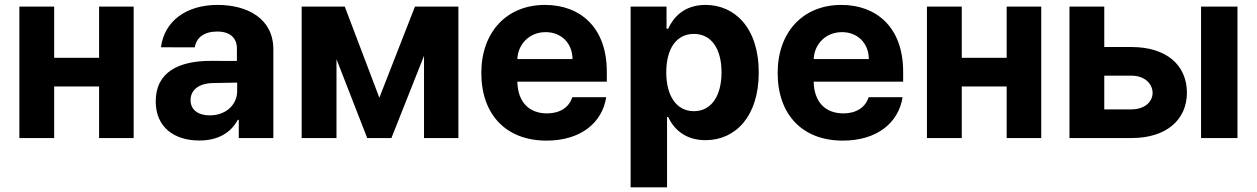

<svg xmlns="http://www.w3.org/2000/svg" viewBox="-20 -573 5217 797"><path d="M204.9 -545.5H60.4V0H204.9V-214.1H391.3V0H534.8V-545.5H391.3V-333.1H204.9Z M807.5 10.3C888.1 10.3 940.3 -24.9 967 -75.6H971.2V0H1114.7V-367.9C1114.7 -497.9 1004.6 -552.6 883.2 -552.6C752.5 -552.6 662.3 -485.1 648.1 -376.8L788.4 -376.4C795.8 -418.3 828.1 -442.1 882.5 -442.1C933.9 -442.1 963.4 -416.2 963.4 -371.4V-320L856.9 -320.3C722.7 -321 626.4 -274.1 626.4 -152.3C626.4 -44.4 703.5 10.3 807.5 10.3ZM771 -157.3C771 -199.9 805.8 -227.3 865.1 -228.3L964.5 -230.1V-195C964.5 -137.8 917.3 -94.1 850.9 -94.1C804.3 -94.1 771 -115.8 771 -157.3Z M1554.7 -167.3 1411.2 -545.5H1232.2V0H1376.8V-327.4L1504.3 0H1604.8L1740.1 -341.3V0H1882.8V-545.5H1702.4Z M2248.6 10.7C2389.6 10.7 2479.8 -62.5 2496.4 -169.4H2355.5C2342.3 -126.8 2303.3 -102.3 2251.1 -102.3C2175.1 -102.3 2129.3 -150.2 2127.5 -234H2498.9V-275.6C2498.9 -460.9 2386.7 -552.6 2242.5 -552.6C2082 -552.6 1978 -438.6 1978 -270.2C1978 -97.3 2080.6 10.7 2248.6 10.7ZM2127.5 -327.8C2130.3 -390.3 2177.9 -439.6 2245 -439.6C2310.7 -439.6 2356.2 -392.8 2356.5 -327.8Z M2597.7 204.5H2748.9V-87.4H2753.6C2774.5 -41.9 2820.3 8.9 2908.4 8.9C3032.7 8.9 3129.6 -89.5 3129.6 -272C3129.6 -459.5 3028.4 -552.6 2908.7 -552.6C2817.5 -552.6 2773.8 -498.2 2753.6 -453.8H2746.8V-545.5H2597.7ZM2745.7 -272.7C2745.7 -370 2786.9 -432.2 2860.4 -432.2C2935.4 -432.2 2975.1 -367.2 2975.1 -272.7C2975.1 -177.6 2934.7 -111.5 2860.4 -111.5C2787.6 -111.5 2745.7 -175.4 2745.7 -272.7Z M3478.7 10.7C3619.7 10.7 3709.9 -62.5 3726.6 -169.4H3585.6C3572.4 -126.8 3533.4 -102.3 3481.2 -102.3C3405.2 -102.3 3359.4 -150.2 3357.6 -234H3729V-275.6C3729 -460.9 3616.8 -552.6 3472.7 -552.6C3312.1 -552.6 3208.1 -438.6 3208.1 -270.2C3208.1 -97.3 3310.7 10.7 3478.7 10.7ZM3357.6 -327.8C3360.4 -390.3 3408 -439.6 3475.1 -439.6C3540.8 -439.6 3586.3 -392.8 3586.6 -327.8Z M3972.3 -545.5H3827.8V0H3972.3V-214.1H4158.7V0H4302.2V-545.5H4158.7V-333.1H3972.3Z M4419.4 0H4677.2C4821.7 0 4906.6 -75.6 4907 -188.2C4906.6 -302.9 4821.7 -377.8 4677.2 -377.8H4563.9V-545.5H4419.4ZM4563.9 -119V-258.9H4677.2C4728 -258.9 4763.8 -229 4764.6 -187.1C4763.8 -147.4 4728 -119 4677.2 -119ZM4965.6 0H5116.8V-545.5H4965.6Z"/></svg>

Font: Margiela Sans
Style: Bold
Weight: 700
Designer: Stefan Endress, Andreas Faust
Version: Version 1.100;FEAKit 1.0